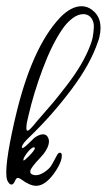

<svg xmlns="http://www.w3.org/2000/svg" viewBox="-23 -686 343 617"><path d="M45.4 -109.4Q39.1 -114.3 34.2 -114.3Q29.3 -114.3 25.1 -104.5Q21 -94.7 16.1 -93.3Q10.7 -91.8 6.1 -97.2Q1.5 -102.5 -0.5 -108.9Q-10.7 -145.5 22.9 -293.9Q23.9 -297.9 25.9 -306.6Q78.1 -532.2 170.4 -629.9Q205.6 -666 239.3 -666Q257.8 -666 273.4 -653.8Q310.1 -626 296.4 -566.9Q295.9 -564 294.2 -558.8Q292.5 -553.7 292 -552.7Q268.1 -480.5 206.5 -398.4Q145 -316.4 73.2 -247.1Q49.8 -225.6 47.4 -214.8Q46.9 -213.4 47.9 -211.4Q48.8 -210.4 49.3 -210.4Q52.7 -210.4 60.8 -217.5Q68.8 -224.6 77.4 -233.2Q85.9 -241.7 86.9 -242.7Q103 -254.4 115.2 -254.4Q126.5 -254.4 131.3 -244.1Q136.2 -234.9 133.3 -223.1Q128.9 -202.6 106.4 -179.2Q77.1 -148.4 74.7 -137.7Q72.3 -128.9 81.1 -125Q85.4 -123 91.8 -123Q103.5 -123 116.5 -130.9Q129.4 -138.7 138.2 -148.9Q143.6 -155.3 159.7 -186.5Q164.1 -195.3 169.4 -195.3Q178.7 -195.3 174.3 -174.8Q169.9 -155.8 150.4 -128.4Q121.6 -88.9 93.3 -88.9Q73.2 -88.9 45.4 -109.4ZM248 -640.6H245.1Q227.1 -640.6 209 -626.5Q190.9 -612.3 177.7 -592.8Q144 -543.9 114.5 -465.3Q85 -386.7 68.4 -314Q66.9 -308.6 63.5 -292.5Q59.1 -266.1 65.4 -266.1Q67.4 -266.1 69.8 -267.8Q72.3 -269.5 75.7 -273.2Q79.1 -276.9 81.8 -279.8Q84.5 -282.7 88.9 -288.1Q93.3 -293.5 95.7 -296.4Q128.4 -333.5 146.5 -355Q164.6 -376.5 192.1 -412.4Q219.7 -448.2 238.3 -480.5Q256.8 -512.7 268.1 -543Q272.5 -554.7 274.9 -565.9Q277.8 -583 278.6 -598.6Q279.3 -614.3 271.5 -626.5Q263.7 -638.7 248 -640.6ZM83.5 -212.4Q74.2 -208 64 -194.6Q53.7 -181.2 52.2 -173.8Q51.3 -170.4 53.2 -170.4Q56.2 -170.4 69.3 -183.6Q87.4 -201.7 88.9 -209Q89.8 -212.4 85.9 -212.4Z"/></svg>

Font: Sintesa 4
Style: 4
Weight: 400
Version: Version 001.000